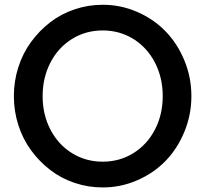

<svg xmlns="http://www.w3.org/2000/svg" viewBox="-20 -784 874 818"><path d="M417.5 -763.7Q494.6 -763.7 564.7 -733.2Q634.8 -702.6 685.3 -650.6Q735.8 -598.6 765.6 -526.4Q795.4 -454.1 795.4 -374.5Q795.4 -294.9 765.6 -222.7Q735.8 -150.4 685.3 -98.4Q634.8 -46.4 564.7 -15.9Q494.6 14.6 417.5 14.6Q355.5 14.6 297.6 -4.9Q239.7 -24.4 193.4 -60.3Q147 -96.2 112.1 -144Q77.1 -191.9 58.1 -251.2Q39.1 -310.5 39.1 -374.5Q39.1 -438.5 58.1 -497.8Q77.1 -557.1 112.1 -605Q147 -652.8 193.4 -688.7Q239.7 -724.6 297.6 -744.1Q355.5 -763.7 417.5 -763.7ZM194.8 -517.3Q161.6 -453.1 161.6 -374.5Q161.6 -295.9 194.8 -231.9Q228 -168 286.6 -131.6Q345.2 -95.2 417.5 -95.2Q489.7 -95.2 548.3 -131.6Q606.9 -168 640.1 -231.9Q673.3 -295.9 673.3 -374.5Q673.3 -453.1 640.1 -517.3Q606.9 -581.5 548.3 -617.9Q489.7 -654.3 417.5 -654.3Q345.2 -654.3 286.6 -617.9Q228 -581.5 194.8 -517.3Z"/></svg>

Font: Spartan MB SemBd
Style: Regular
Weight: 600
Designer: Matt Bailey, Mirko Velimirovic
Foundry: Matt Bailey
Version: Version 1.005